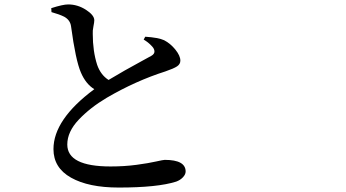

<svg xmlns="http://www.w3.org/2000/svg" viewBox="-20 -799 1540 854"><path d="M619.1 -623 626 -635.7Q684.6 -631.8 710 -620.1Q738.3 -605.5 760.3 -578.1Q782.2 -550.8 782.2 -529.3Q782.2 -513.7 767.6 -503.9Q752.9 -494.1 715.8 -481.4Q584 -439.5 455.1 -364.3Q380.9 -320.3 330.1 -266.6Q279.3 -212.9 279.3 -156.2Q279.3 -58.6 471.7 -58.6Q533.2 -58.6 587.4 -65.9Q641.6 -73.2 673.8 -80.6Q706.1 -87.9 712.9 -87.9Q805.7 -87.9 805.7 -36.1Q805.7 -23.4 793.9 -10.7Q782.2 2 763.7 8.8Q680.7 35.2 507.8 35.2Q374 35.2 295.9 -8.8Q217.8 -52.7 217.8 -135.7Q217.8 -267.6 399.4 -402.3Q361.3 -425.8 339.8 -476.6Q316.4 -530.3 295.9 -682.6Q292 -710 265.6 -724.6Q244.1 -735.4 209 -745.1L208 -762.7Q259.8 -779.3 283.2 -779.3Q325.2 -779.3 362.3 -755.4Q399.4 -731.4 399.4 -709Q399.4 -700.2 395.5 -681.2Q391.6 -662.1 392.6 -648.4Q392.6 -571.3 412.1 -510.7Q427.7 -465.8 462.9 -443.4Q495.1 -462.9 534.7 -485.4Q574.2 -507.8 610.4 -527.3Q646.5 -546.9 653.3 -550.8Q667 -558.6 667 -569.8Q667 -581.1 657.2 -591.8Q647.5 -602.5 638.2 -609.9Q628.9 -617.2 619.1 -623Z"/></svg>

Font: Bpmf Zihi Serif SemiBold
Style: SemiBold
Weight: 600
Foundry: But Ko
Version: Version 1.320